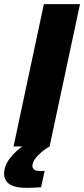

<svg xmlns="http://www.w3.org/2000/svg" viewBox="-45 -708 407 928"><path d="M20.5 0 167 -688H341.6L194.6 0ZM84.3 200Q43.1 200 19 191.1Q-5 182.1 -15.1 166.7Q-25.2 151.3 -25.2 132.3Q-25.2 93.9 2.3 57.7Q29.7 21.4 76.5 -10L194.6 0Q176.6 9.7 157.5 25.5Q138.3 41.4 125 59.4Q111.6 77.5 111.6 94.2Q111.6 105.3 120.4 112.1Q129.2 118.8 152.6 118.8Q155.2 118.8 159.5 118.8Q163.8 118.8 170.8 117.8L153.6 197.1Q138.9 198.1 119.9 199.1Q100.9 200 84.3 200Z"/></svg>

Font: Saira Thin
Style: Italic
Weight: 100
Italic angle: -12°
Designer: Hector Gatti with collaboration of the Omnibus-Type team
Foundry: Omnibus-Type
Version: Version 1.101